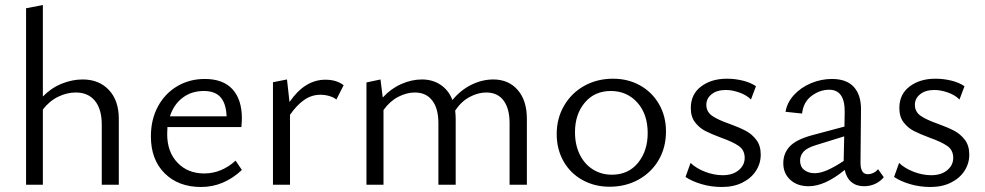

<svg xmlns="http://www.w3.org/2000/svg" viewBox="-20 -737 3928 766"><path d="M282 -368Q247 -368 212 -351Q177 -334 151 -300V0H84V-704L151 -717V-352Q184 -386 226 -403Q268 -420 310 -420Q375 -420 414.5 -378Q454 -336 454 -263V0H386V-240Q386 -301 359 -334.5Q332 -368 282 -368Z M582 -193Q582 -260 610 -312Q638 -364 687 -393Q736 -422 797 -422Q870 -422 907.5 -381Q945 -340 945 -265Q945 -252 943 -230H648L647 -202Q647 -131 688 -88Q729 -45 795 -45Q863 -45 920 -96L945 -59Q873 9 782 9Q692 9 637 -45.5Q582 -100 582 -193ZM884 -273Q882 -324 860 -349Q838 -374 793 -374Q744 -374 708.5 -347Q673 -320 658 -273Z M1069 -409 1125 -420 1135 -330Q1196 -419 1278 -419Q1323 -419 1351 -397L1322 -340Q1311 -349 1293.5 -354Q1276 -359 1258 -359Q1224 -359 1194.5 -339Q1165 -319 1137 -279V0H1069Z M1920 -368Q1887 -368 1853.5 -350Q1820 -332 1796 -296Q1798 -276 1798 -263V0H1729V-246Q1729 -304 1704.5 -336Q1680 -368 1635 -368Q1602 -368 1568.5 -350.5Q1535 -333 1510 -298V0H1442V-408L1498 -420L1507 -348Q1539 -383 1580.5 -401.5Q1622 -420 1663 -420Q1706 -420 1738 -398.5Q1770 -377 1785 -338Q1818 -378 1861 -399Q1904 -420 1948 -420Q2009 -420 2045.5 -378Q2082 -336 2082 -263V0H2013V-246Q2013 -304 1989 -336Q1965 -368 1920 -368Z M2201 -202Q2201 -265 2230.5 -315.5Q2260 -366 2311 -394.5Q2362 -423 2426 -423Q2486 -423 2534 -396Q2582 -369 2609.5 -321Q2637 -273 2637 -213Q2637 -149 2608 -99Q2579 -49 2527.5 -20.5Q2476 8 2412 8Q2352 8 2303.5 -19Q2255 -46 2228 -94Q2201 -142 2201 -202ZM2564 -206Q2564 -282 2522.5 -328Q2481 -374 2417 -374Q2352 -374 2313 -327.5Q2274 -281 2274 -210Q2274 -159 2293 -120.5Q2312 -82 2345.5 -61Q2379 -40 2421 -40Q2487 -40 2525.5 -87.5Q2564 -135 2564 -206Z M2715 -31 2735 -87Q2758 -65 2793.5 -51.5Q2829 -38 2863 -38Q2903 -38 2927 -58Q2951 -78 2951 -107Q2951 -138 2927.5 -154.5Q2904 -171 2856 -188Q2816 -203 2793 -215Q2770 -227 2753 -249Q2736 -271 2736 -306Q2736 -361 2777 -392Q2818 -423 2880 -423Q2912 -423 2943 -415.5Q2974 -408 2996 -393L2976 -340Q2958 -358 2929.5 -368Q2901 -378 2876 -378Q2840 -378 2819 -361Q2798 -344 2798 -319Q2798 -291 2821 -275Q2844 -259 2890 -243Q2931 -228 2955.5 -215Q2980 -202 2997.5 -179Q3015 -156 3015 -120Q3015 -85 2996 -55.5Q2977 -26 2942 -8.5Q2907 9 2860 9Q2817 9 2778.5 -2.5Q2740 -14 2715 -31Z M3350 -59Q3271 6 3206 6Q3161 6 3133 -19.5Q3105 -45 3105 -86Q3105 -125 3130.5 -152.5Q3156 -180 3218 -197L3349 -232L3350 -290Q3351 -379 3288 -379Q3251 -379 3218 -354.5Q3185 -330 3180 -284L3114 -291Q3120 -328 3147.5 -358Q3175 -388 3215.5 -405Q3256 -422 3299 -422Q3358 -422 3387 -389.5Q3416 -357 3415 -298L3413 -88Q3413 -42 3442 -42Q3453 -42 3464 -47Q3475 -52 3483 -62L3506 -30Q3492 -13 3471.5 -3.5Q3451 6 3427 6Q3397 6 3377 -10.5Q3357 -27 3350 -59ZM3230 -46Q3253 -46 3281.5 -58.5Q3310 -71 3346 -95V-101L3348 -193L3235 -158Q3199 -147 3185.5 -131.5Q3172 -116 3172 -96Q3172 -72 3188.5 -59Q3205 -46 3230 -46Z M3547 -31 3567 -87Q3590 -65 3625.5 -51.5Q3661 -38 3695 -38Q3735 -38 3759 -58Q3783 -78 3783 -107Q3783 -138 3759.5 -154.5Q3736 -171 3688 -188Q3648 -203 3625 -215Q3602 -227 3585 -249Q3568 -271 3568 -306Q3568 -361 3609 -392Q3650 -423 3712 -423Q3744 -423 3775 -415.5Q3806 -408 3828 -393L3808 -340Q3790 -358 3761.5 -368Q3733 -378 3708 -378Q3672 -378 3651 -361Q3630 -344 3630 -319Q3630 -291 3653 -275Q3676 -259 3722 -243Q3763 -228 3787.5 -215Q3812 -202 3829.5 -179Q3847 -156 3847 -120Q3847 -85 3828 -55.5Q3809 -26 3774 -8.5Q3739 9 3692 9Q3649 9 3610.5 -2.5Q3572 -14 3547 -31Z"/></svg>

Font: LXGW Bright TC
Style: Regular
Weight: 400
Designer: Christian Thalmann (Catharsis Fonts)
Foundry: LXGW / Christian Thalmann (Catharsis Fonts) / Fontworks Inc.
Version: Version 5.501